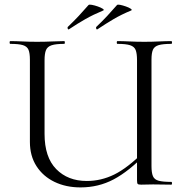

<svg xmlns="http://www.w3.org/2000/svg" viewBox="-20 -804 803 836"><path d="M576.6 -542Q576.6 -571 570.8 -586Q565 -601 546.8 -607Q528.6 -613 491.2 -613Q488.4 -613 488.4 -619Q488.4 -625 491.2 -625Q514.8 -625 544.7 -623.5Q574.6 -622 608.6 -622Q641.4 -622 671.9 -623.5Q702.4 -625 726 -625Q729 -625 729 -619Q729 -613 726 -613Q689.6 -613 670.9 -607.5Q652.2 -602 645.9 -587.5Q639.6 -573 639.6 -544V-81Q639.6 -52 645.9 -37Q652.2 -22 670.9 -17Q689.6 -12 726 -12Q729 -12 729 -6Q729 0 726 0Q706.4 0 687.4 -0.5Q668.4 -1 646.6 -1Q631 -1 620.1 -0.5Q609.2 0 594.8 0Q582.8 0 579.7 -3Q576.6 -6 576.6 -19ZM615.6 -134.6Q540.8 -57.8 474.8 -22.9Q408.8 12 330.6 12Q267.2 12 217.4 -12Q167.6 -36 138.9 -80.5Q110.2 -125 110.2 -186V-544Q110.2 -573 104 -587.5Q97.8 -602 79.6 -607.5Q61.4 -613 24.8 -613Q21.8 -613 21.8 -619Q21.8 -625 24.8 -625Q48.4 -625 78.4 -623.5Q108.4 -622 141.2 -622Q176.8 -622 206.9 -623.5Q237 -625 259.6 -625Q262.4 -625 262.4 -619Q262.4 -613 259.6 -613Q223.2 -613 204.9 -607Q186.6 -601 180.3 -586Q174 -571 174 -542V-221Q174 -119.6 224.7 -67.8Q275.4 -16 358 -16Q420.4 -16 477.7 -44.2Q535 -72.4 605.6 -142.6ZM280.8 -676.8Q276.8 -674 274.9 -679.2Q273 -684.4 275.2 -686.8Q301.2 -711.6 322.9 -734.8Q344.6 -758 365.2 -781.8Q368 -785.2 380.1 -782.9Q392.2 -780.6 405.7 -775.9Q419.2 -771.2 427.2 -766Q435.2 -760.8 429.6 -758.4Q385.8 -740.2 351.4 -720.6Q317 -701 280.8 -676.8ZM404.8 -676.8Q400.8 -674 399 -679.2Q397.2 -684.4 399.2 -686.8Q425.2 -711.4 446.9 -734.7Q468.6 -758 489.2 -781.8Q492 -785.2 503.3 -782.9Q514.6 -780.6 528.1 -775.9Q541.6 -771.2 549.2 -766Q556.8 -760.8 551.2 -758.4Q509 -741 475 -721Q441 -701 404.8 -676.8Z"/></svg>

Font: Cormorant Infant Light
Style: Regular
Weight: 300
Designer: Christian Thalmann (Catharsis Fonts)
Foundry: Catharsis Fonts
Version: Version 4.001